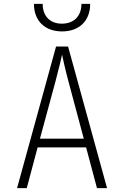

<svg xmlns="http://www.w3.org/2000/svg" viewBox="-20 -970 640 990"><path d="M300 -808C389 -808 445 -863 445 -950H400C400 -887 361 -848 299 -848C238 -848 200 -887 200 -950H155C155 -863 211 -808 300 -808ZM68 0H118L174 -210H424L480 0H532L331 -730H269ZM186 -255 266 -550C285 -622 297 -673 300 -688C303 -673 314 -622 333 -550L412 -255Z"/></svg>

Font: JetBrains Mono Thin
Style: Regular
Weight: 100
Monospace: yes
Designer: Philipp Nurullin, Konstantin Bulenkov
Foundry: JetBrains
Version: Version 2.305